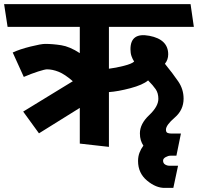

<svg xmlns="http://www.w3.org/2000/svg" viewBox="-31 -700 965 936"><path d="M773 -389Q812 -341 838 -303Q864 -265 864 -219Q864 -164 821 -127Q778 -90 778 -68Q778 -56 785 -52.5Q792 -49 804 -49H851L829 59H800Q789 59 776.5 66Q764 73 764 83Q764 96 774 102Q784 108 795 108H837L814 216H773Q730 217 686 180.5Q642 144 642 85Q642 63 649 44.5Q656 26 668 10Q660 -2 655.5 -16.5Q651 -31 651 -50Q651 -96 696 -138.5Q741 -181 741 -218Q741 -246 728 -265Q715 -284 691 -308Q665 -286 604.5 -270Q544 -254 500 -251V16L358 0V-174L159 -50L82 -156L324 -304Q285 -338 255 -350Q225 -362 198 -362Q188 -362 155 -351.5Q122 -341 85 -325L31 -444Q65 -460 117.5 -473Q170 -486 189 -486Q226 -486 267.5 -479.5Q309 -473 358 -441V-569H6L-11 -680H898L914 -569H500V-365Q533 -369 572.5 -379Q612 -389 623 -400Q615 -412 610 -426.5Q605 -441 605 -460Q605 -543 697 -525.5Q789 -508 789 -435Q789 -422 785 -410.5Q781 -399 773 -389Z"/></svg>

Font: Palanquin
Style: Bold
Weight: 700
Designer: Pria Ravichandran
Version: Version 1.0.4